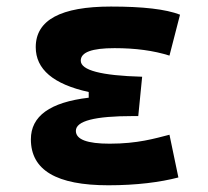

<svg xmlns="http://www.w3.org/2000/svg" viewBox="-20 -547 626 577"><path d="M305.7 9.8C390.6 9.8 461.9 0.5 516.1 -13.7L489.3 -142.1C445.3 -130.9 394 -115.2 309.6 -115.2C241.7 -115.2 208 -127.9 208 -153.8C208 -183.6 265.1 -198.2 379.9 -198.2H395.5L407.2 -316.4C283.7 -319.8 222.7 -335.9 222.7 -364.7C222.7 -390.1 256.3 -402.3 324.2 -402.3C387.2 -402.3 441.4 -395 489.3 -379.9L521 -502.9C478 -519.5 409.7 -527.3 313.5 -527.3C162.6 -527.3 87.4 -486.8 87.4 -405.3C87.4 -338.9 140.1 -293.9 246.6 -270.5V-253.4C130.4 -239.7 72.8 -198.2 72.8 -128.4C72.8 -35.6 149.9 9.8 305.7 9.8Z"/></svg>

Font: Cascadia Mono NF
Style: Bold
Weight: 700
Monospace: yes
Designer: Aaron Bell
Foundry: Saja Typeworks
Version: Version 2404.023